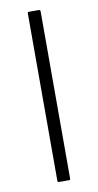

<svg xmlns="http://www.w3.org/2000/svg" viewBox="-79 -704 379 741"><g transform="rotate(-10 110.0 -333.5)"><path d="M85 -6V-662Q85 -667 90 -667H129Q135 -667 135 -660V-6Q135 0 131 0H90Q85 0 85 -6Z"/></g></svg>

Font: Vivano Light
Style: Regular
Weight: 300
Designer: Joe Prince, Josias Burgherr
Version: Version 2.064;September 19, 2022;FontCreator 14.0.0.2877 64-